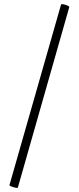

<svg xmlns="http://www.w3.org/2000/svg" viewBox="-20 -752 384 937"><path d="M67 164Q66 166 55.5 164Q45 162 35.5 158Q26 154 26 152L278 -730Q280 -733 290 -731Q300 -729 310 -724.5Q320 -720 318 -717Z"/></svg>

Font: Cormorant Infant Light Medium
Style: Regular
Weight: 500
Version: Version 4.001